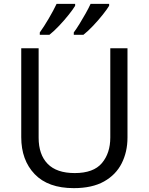

<svg xmlns="http://www.w3.org/2000/svg" viewBox="-20 -964 771 994"><path d="M640 -252Q640 -178 610 -118.5Q580 -59 518.5 -24.5Q457 10 362 10Q229 10 159.5 -62.5Q90 -135 90 -254V-714H180V-251Q180 -164 226.5 -116Q273 -68 367 -68Q464 -68 507.5 -119.5Q551 -171 551 -252V-714H640ZM545 -934Q535 -917 512 -888Q489 -859 462 -830.5Q435 -802 412 -784H362V-796Q376 -815 392 -841Q408 -867 423.5 -894.5Q439 -922 449 -944H545ZM369 -934Q359 -917 336 -888Q313 -859 286 -830.5Q259 -802 236 -784H186V-796Q207 -825 232 -867.5Q257 -910 273 -944H369Z"/></svg>

Font: Noto Sans Lydian
Style: Regular
Weight: 400
Designer: Monotype Design Team
Foundry: Monotype Imaging Inc.
Version: Version 2.002; ttfautohint (v1.8.4.7-5d5b)